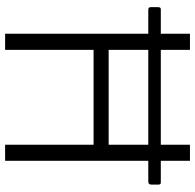

<svg xmlns="http://www.w3.org/2000/svg" viewBox="-26 -737 763 751"><g transform="rotate(90 355.5 -361.5)"><path d="M695 -609H609V-723H546V-609H175V-723H112V-609H16C10 -609 8 -605 8 -598V-571C8 -563 10 -560 19 -560H112V0H175V-346H546V0H609V-560H688C698 -560 702 -563 702 -573V-600C702 -605 700 -609 695 -609ZM546 -405H175V-560H546Z"/></g></svg>

Font: United Sans ExtraLight
Style: Regular
Weight: 200
Designer: Pablo Impallari, Rodrigo Fuenzalida (Modified by Dan O. Williams)
Version: Version 1.000;PS 001.000;hotconv 1.0.88;makeotf.lib2.5.64775